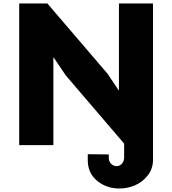

<svg xmlns="http://www.w3.org/2000/svg" viewBox="-20 -830 985 1098"><path d="M855 -810.1V84Q855 133.8 825.7 172.1Q796.4 210.4 753.2 229.2Q710 248 663.1 248Q588.4 248 534.9 203.6Q481.4 159.2 481.9 84V51.8L602.1 53.2V71.8Q602.1 93.3 615.5 106.7Q628.9 120.1 647 120.1Q664.1 120.1 677 106.2Q689.9 92.3 689.9 70.8V-8.8L356 -398.9L287.1 -501H285.2V0H89.8V-810.1H251L595.2 -408.2L658.2 -314H660.2V-810.1Z"/></svg>

Font: Sinkin Sans 800 Black
Style: Regular
Weight: 900
Designer: Keith Bates
Foundry: K-Type
Version: Sinkin Sans (version 1.0)  by Keith Bates   •   © 2014   www